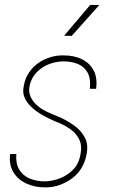

<svg xmlns="http://www.w3.org/2000/svg" viewBox="-20 -768 469 797"><path d="M314.5 -130.4Q321.3 -167 306.9 -193.1Q292.5 -219.2 265.6 -236.3Q238.8 -253.4 208 -264.6Q180.7 -276.4 155 -291Q129.4 -305.7 110.1 -324Q90.8 -342.3 81.8 -363.5Q72.8 -384.8 78.6 -410.6Q83.5 -440.4 98.6 -464.1Q113.8 -487.8 136 -504.2Q158.2 -520.5 186 -529.5Q213.9 -538.6 243.7 -538.1Q288.6 -538.1 321 -521.7Q353.5 -505.4 369.1 -474.9Q384.8 -444.3 378.9 -399.4H353Q357.4 -440.9 344 -465.8Q330.6 -490.7 304.2 -502Q277.8 -513.2 242.7 -513.2Q210.9 -512.7 181.6 -501Q152.3 -489.3 131.1 -466.8Q109.9 -444.3 103 -412.1Q97.7 -386.7 106.9 -366.5Q116.2 -346.2 134 -330.6Q151.9 -314.9 174.6 -304.2Q197.3 -293.5 217.8 -285.6Q256.3 -270 286.6 -248Q316.9 -226.1 332 -197.3Q347.2 -168.5 339.8 -129.4Q334 -97.2 318.8 -71.5Q303.7 -45.9 279.8 -28.1Q255.9 -10.3 227.3 0Q198.7 10.3 166.5 9.8Q123.5 9.8 88.9 -6.3Q54.2 -22.5 35.4 -53.5Q16.6 -84.5 22 -128.4H47.9Q44.4 -90.3 59.3 -64.9Q74.2 -39.6 102.5 -27.3Q130.9 -15.1 167 -15.1Q198.2 -16.1 229.2 -28.1Q260.3 -40 284.2 -64.5Q308.1 -88.9 314.5 -130.4ZM246.1 -619.6 354.5 -747.6 392.1 -747.1 277.8 -619.1Z"/></svg>

Font: Roboto Condensed Thin
Style: Italic
Weight: 250
Italic angle: -12°
Designer: Christian Robertson
Foundry: Google
Version: Version 3.008; 2023